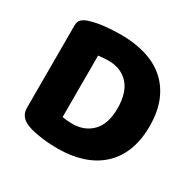

<svg xmlns="http://www.w3.org/2000/svg" viewBox="-142 -774 951 941"><g transform="rotate(30 333.0 -303.5)"><path d="M451 -301Q451 -391 409 -436.5Q367 -482 297 -482Q283 -482 268.5 -481Q254 -480 239 -478V-130Q250 -128 266 -126.5Q282 -125 296 -125Q365 -125 408 -169Q451 -213 451 -301ZM631 -304Q631 -224 607 -164Q583 -104 538.5 -64Q494 -24 432 -4Q370 16 295 16Q278 16 256 15Q234 14 210.5 11Q187 8 163.5 3.5Q140 -1 120 -9Q65 -30 65 -82V-549Q65 -570 76.5 -581.5Q88 -593 108 -600Q151 -614 199 -618.5Q247 -623 285 -623Q363 -623 426.5 -604Q490 -585 535.5 -545.5Q581 -506 606 -446Q631 -386 631 -304Z"/></g></svg>

Font: Baloo Thambi 2 ExtraBold
Style: Regular
Weight: 800
Designer: Aadarsh Rajan and Ek Type
Foundry: Ek Type
Version: Version 1.640;hotconv 1.0.111;makeotfexe 2.5.65597; ttfautoh